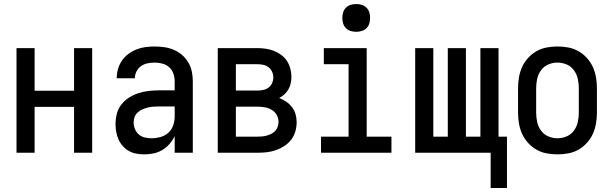

<svg xmlns="http://www.w3.org/2000/svg" viewBox="-20 -759 3040 954"><path d="M62 0V-520H152V-308H348V-520H438V0H348V-228H152V0Z M697 8Q678 8 658 4.5Q638 1 621 -8.5Q604 -18 590.5 -33Q577 -48 569 -66Q561 -84 557.5 -103.5Q554 -123 554 -142Q554 -168 560.5 -193.5Q567 -219 583 -239.5Q599 -260 621 -274Q643 -288 667.5 -296Q692 -304 717.5 -307Q743 -310 769 -310H848V-355Q848 -375 841.5 -393.5Q835 -412 820.5 -425Q806 -438 787 -443Q768 -448 749 -448Q731 -448 713.5 -444.5Q696 -441 681.5 -431Q667 -421 658.5 -404.5Q650 -388 650 -370H560V-371Q560 -394 566.5 -416.5Q573 -439 586 -458Q599 -477 618 -491Q637 -505 658.5 -513.5Q680 -522 702.5 -525Q725 -528 749 -528Q773 -528 797 -524.5Q821 -521 843.5 -511.5Q866 -502 884.5 -486Q903 -470 915.5 -449Q928 -428 933 -404Q938 -380 938 -355V0H848V-83Q838 -62 822.5 -44Q807 -26 787 -14Q767 -2 744 3Q721 8 697 8ZM733 -72Q755 -72 777 -78Q799 -84 816 -99Q833 -114 840.5 -136Q848 -158 848 -180V-230H769Q755 -230 741 -229Q727 -228 713.5 -224.5Q700 -221 687.5 -215.5Q675 -210 664.5 -200.5Q654 -191 649 -178Q644 -165 644 -151Q644 -134 650.5 -118Q657 -102 669.5 -91Q682 -80 699 -76Q716 -72 733 -72Z M1062 0V-520H1258Q1279 -520 1300 -517Q1321 -514 1340.5 -506.5Q1360 -499 1377 -486.5Q1394 -474 1405.5 -456.5Q1417 -439 1422.5 -418.5Q1428 -398 1428 -377Q1428 -361 1424.5 -345Q1421 -329 1413 -315Q1405 -301 1393 -290Q1381 -279 1367 -272Q1386 -265 1402.5 -253.5Q1419 -242 1431 -226.5Q1443 -211 1448.5 -191.5Q1454 -172 1454 -152Q1454 -129 1447.5 -106Q1441 -83 1426.5 -64.5Q1412 -46 1392 -33Q1372 -20 1350 -12.5Q1328 -5 1304.5 -2.5Q1281 0 1258 0ZM1152 -309H1258Q1273 -309 1287.5 -312Q1302 -315 1314 -323.5Q1326 -332 1332 -346Q1338 -360 1338 -375Q1338 -390 1331.5 -403.5Q1325 -417 1313.5 -425.5Q1302 -434 1287.5 -437Q1273 -440 1258 -440H1152ZM1152 -80H1258Q1270 -80 1282 -81Q1294 -82 1306 -85.5Q1318 -89 1329 -94.5Q1340 -100 1348 -109Q1356 -118 1360 -130Q1364 -142 1364 -154Q1364 -172 1354.5 -188.5Q1345 -205 1329 -214Q1313 -223 1294.5 -226Q1276 -229 1258 -229H1152Z M1575 0V-80H1712V-440H1589V-520H1802V-80H1925V0ZM1750 -601Q1736 -601 1722.5 -605Q1709 -609 1699 -619Q1689 -629 1685 -642.5Q1681 -656 1681 -670Q1681 -684 1685 -697.5Q1689 -711 1699 -721Q1709 -731 1722.5 -735Q1736 -739 1750 -739Q1764 -739 1777.5 -735Q1791 -731 1801 -721Q1811 -711 1815 -697.5Q1819 -684 1819 -670Q1819 -656 1815 -642.5Q1811 -629 1801 -619Q1791 -609 1777.5 -605Q1764 -601 1750 -601Z M2418 175V0H2043V-520H2133V-80H2205V-520H2295V-80H2367V-520H2457V-80H2499V175Z M2750 8Q2723 8 2696 3Q2669 -2 2645.5 -15.5Q2622 -29 2603.5 -49.5Q2585 -70 2574 -94.5Q2563 -119 2558.5 -146Q2554 -173 2554 -200V-320Q2554 -347 2558.5 -374Q2563 -401 2574 -425.5Q2585 -450 2603.5 -470.5Q2622 -491 2645.5 -504.5Q2669 -518 2696 -523Q2723 -528 2750 -528Q2777 -528 2804 -523Q2831 -518 2854.5 -504.5Q2878 -491 2896.5 -470.5Q2915 -450 2926 -425.5Q2937 -401 2941.5 -374Q2946 -347 2946 -320V-200Q2946 -173 2941.5 -146Q2937 -119 2926 -94.5Q2915 -70 2896.5 -49.5Q2878 -29 2854.5 -15.5Q2831 -2 2804 3Q2777 8 2750 8ZM2750 -72Q2774 -72 2796 -81.5Q2818 -91 2832 -110.5Q2846 -130 2851 -153Q2856 -176 2856 -200V-320Q2856 -344 2851 -367Q2846 -390 2832 -409.5Q2818 -429 2796 -438.5Q2774 -448 2750 -448Q2726 -448 2704 -438.5Q2682 -429 2668 -409.5Q2654 -390 2649 -367Q2644 -344 2644 -320V-200Q2644 -176 2649 -153Q2654 -130 2668 -110.5Q2682 -91 2704 -81.5Q2726 -72 2750 -72Z"/></svg>

Font: Iosevka Curly Medium
Style: Regular
Weight: 500
Monospace: yes
Designer: Belleve Invis
Foundry: Belleve Invis
Version: Version 22.1.2; ttfautohint (v1.8.4)